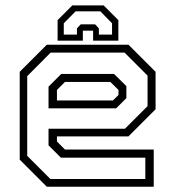

<svg xmlns="http://www.w3.org/2000/svg" viewBox="-20 -710 666 730"><path d="M468.5 -540 571.5 -437V-294.5L468.5 -191.5H196.5V-172L227 -141.5H564.5V0H158L55 -103V-437L158 -540ZM413.5 -429 460.5 -382.5V-337L421.5 -298H164.5V-380.5L213 -429ZM453.5 -510H172.5L83.5 -420.5V-117.5L171.5 -29.5H532.5V-110.5H211.5L164.5 -157.5V-220.5H455L541 -306.5V-422.5ZM399.5 -398.5H227L196.5 -368V-328H409.5L430.5 -349V-368ZM374 -689.5 430 -633.5V-555.5H334V-593.5H295V-555.5H199V-633.5L255 -689.5ZM361.5 -667H267.5L222.5 -621.5V-578.5H272.5V-602L287 -617.5H341.5L356 -602V-578.5H406V-621.5Z"/></svg>

Font: Tourney Thin Light
Style: Regular
Weight: 300
Version: Version 1.015